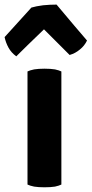

<svg xmlns="http://www.w3.org/2000/svg" viewBox="-46 -795 392 819"><path d="M-26.4 -636.7Q-21.5 -613.3 -9.8 -591.8Q2 -570.3 23.4 -554.7Q62.5 -593.8 141.6 -669.9Q168.9 -642.6 251 -560.5Q275.4 -567.4 294.9 -584Q314.5 -599.6 325.2 -622.1Q281.2 -672.9 195.3 -775.4Q167 -775.4 137.7 -772.5Q107.4 -768.6 87.9 -762.7Q49.8 -720.7 -26.4 -636.7ZM71.3 -7.8Q81.1 -2.9 99.6 1Q118.2 3.9 143.6 3.9Q169.9 3.9 188.5 1Q206.1 -2.9 215.8 -7.8Q215.8 -168.9 215.8 -490.2Q206.1 -495.1 188.5 -499Q169.9 -502 143.6 -502Q118.2 -502 99.6 -499Q81.1 -495.1 71.3 -490.2Q71.3 -450.2 71.3 -369.1Q71.3 -279.3 71.3 -7.8Z"/></svg>

Font: cl
Style: Bold
Weight: 400
Designer: Mitja Miklavcic
Version: Version 7.504; 2011; Build 1021